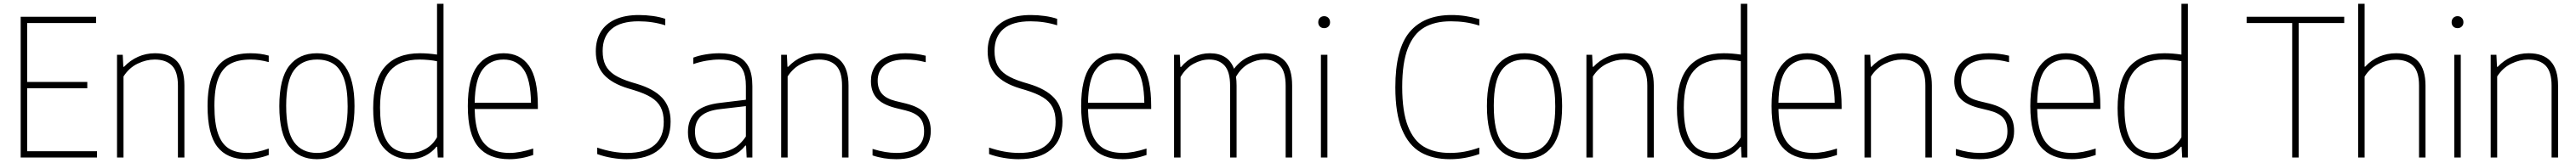

<svg xmlns="http://www.w3.org/2000/svg" viewBox="-20 -828 13514 857"><path d="M122.5 -33H489V0H88.5V-740H484V-707H122.5V-397H438V-364H122.5Z M594 -540H624L627 -477H631Q663 -511 704.5 -529.5Q746 -548 793 -548Q947.5 -548 947.5 -378.5V0H913.5V-378Q913.5 -451.5 882 -483.2Q850.5 -515 791.5 -515Q747.5 -515 702.5 -493.5Q657.5 -472 628 -426V0H594Z M1069 -270Q1069 -370 1094.5 -431.2Q1120 -492.5 1169.8 -520.2Q1219.5 -548 1294.5 -548Q1347 -548 1390 -535.5V-501.5Q1341 -515 1296 -515Q1229.5 -515 1188 -492.2Q1146.5 -469.5 1125.8 -416.5Q1105 -363.5 1105 -272Q1105 -180 1124 -125.5Q1143 -71 1180.2 -47.5Q1217.5 -24 1275.5 -24Q1326.5 -24 1390 -47V-13Q1331 9 1271.5 9Q1171 9 1120 -56.8Q1069 -122.5 1069 -270Z M1445.5 -270Q1445.5 -415 1497.2 -481.5Q1549 -548 1643 -548Q1840 -548 1840 -270Q1840 -125 1788.2 -58Q1736.5 9 1643 9Q1549.5 9 1497.5 -58Q1445.5 -125 1445.5 -270ZM1804 -268.5Q1804 -360 1784.8 -414.5Q1765.5 -469 1730 -492Q1694.5 -515 1643 -515Q1564.5 -515 1523 -459.5Q1481.5 -404 1481.5 -272Q1481.5 -137 1523 -80.5Q1564.5 -24 1643 -24Q1721.5 -24 1762.8 -80Q1804 -136 1804 -268.5Z M1938 -259Q1938 -407 2000.2 -477.5Q2062.5 -548 2183 -548Q2226 -548 2273 -541V-808H2307V0H2277L2274 -56.5H2270Q2247 -27.5 2211 -9.2Q2175 9 2131.5 9Q2043.5 9 1990.8 -53.8Q1938 -116.5 1938 -259ZM2273 -106.5V-506Q2255 -510 2229.8 -512.5Q2204.5 -515 2181.5 -515Q2077.5 -515 2025.8 -455.2Q1974 -395.5 1974 -263Q1974 -172 1994 -119.2Q2014 -66.5 2048.8 -45.2Q2083.5 -24 2132.5 -24Q2174.5 -24 2212.5 -45Q2250.5 -66 2273 -106.5Z M2802 -255H2470.5Q2472 -170.5 2493.2 -119.5Q2514.5 -68.5 2554.5 -46.2Q2594.5 -24 2654.5 -24Q2706.5 -24 2777.5 -47V-13Q2714.5 9 2652.5 9Q2544 9 2489.2 -56.5Q2434.5 -122 2434.5 -270Q2434.5 -414.5 2484.5 -481.2Q2534.5 -548 2622 -548Q2709 -548 2755.5 -482.2Q2802 -416.5 2802 -270ZM2470.5 -288H2766Q2764 -411 2727.2 -463Q2690.5 -515 2622 -515Q2552 -515 2512.2 -462.8Q2472.5 -410.5 2470.5 -288Z M3113.5 -18V-52Q3195.5 -24 3270.5 -24Q3365.5 -24 3414 -65.2Q3462.5 -106.5 3462.5 -187.5Q3462.5 -233.5 3446.5 -264.2Q3430.5 -295 3396.5 -316Q3362.5 -337 3305 -354.5L3276.5 -363Q3190 -389 3148 -436Q3106 -483 3106 -558Q3106 -617.5 3131.8 -660.2Q3157.5 -703 3208.2 -726Q3259 -749 3332.5 -749Q3368 -749 3404.8 -744Q3441.5 -739 3470.5 -729V-695Q3403.5 -716 3330.5 -716Q3236.5 -716 3189.2 -676Q3142 -636 3142 -560Q3142 -515.5 3157 -485.2Q3172 -455 3204.5 -434Q3237 -413 3292 -396L3320.5 -387.5Q3411.5 -360.5 3455 -313Q3498.5 -265.5 3498.5 -189Q3498.5 -93.5 3438.8 -42.2Q3379 9 3268 9Q3231.5 9 3191 2.2Q3150.5 -4.5 3113.5 -18Z M3927.5 -375V0H3897.5L3894.5 -62.5H3890.5Q3864.5 -28.5 3825 -10.2Q3785.5 8 3739 8Q3670.5 8 3630 -29Q3589.5 -66 3589.5 -133.5Q3589.5 -202 3631.5 -240Q3673.5 -278 3761.5 -287.5L3893.5 -303.5V-375.5Q3893.5 -429.5 3877.5 -460Q3861.5 -490.5 3831.2 -502.8Q3801 -515 3753.5 -515Q3723 -515 3687.5 -509Q3652 -503 3617.5 -491V-525Q3646 -536 3683 -542Q3720 -548 3754 -548Q3811.5 -548 3849.5 -531.5Q3887.5 -515 3907.5 -477Q3927.5 -439 3927.5 -375ZM3893.5 -110.5V-270L3760.5 -254.5Q3691 -247 3658.8 -218.2Q3626.5 -189.5 3626.5 -137Q3626.5 -81 3655.8 -53Q3685 -25 3741.5 -25Q3784 -25 3823.8 -45.2Q3863.5 -65.5 3893.5 -110.5Z M4078.5 -540H4108.5L4111.5 -477H4115.5Q4147.5 -511 4189 -529.5Q4230.5 -548 4277.5 -548Q4432 -548 4432 -378.5V0H4398V-378Q4398 -451.5 4366.5 -483.2Q4335 -515 4276 -515Q4232 -515 4187 -493.5Q4142 -472 4112.5 -426V0H4078.5Z M4558 -11V-45Q4594 -34 4623.8 -29Q4653.5 -24 4683.5 -24Q4755 -24 4791.8 -53Q4828.5 -82 4828.5 -137Q4828.5 -184.5 4805.2 -209.8Q4782 -235 4731 -247.5L4676 -261Q4608 -279 4578.8 -313.2Q4549.5 -347.5 4549.5 -402.5Q4549.5 -444.5 4570 -477.5Q4590.5 -510.5 4631.2 -529.2Q4672 -548 4730 -548Q4785 -548 4837 -535V-501Q4807.5 -508.5 4783 -511.8Q4758.5 -515 4730 -515Q4657.5 -515 4621.2 -484.5Q4585 -454 4585 -404Q4585 -361.5 4607 -335.5Q4629 -309.5 4678.5 -297L4734 -283.5Q4805 -265.5 4834.2 -230.8Q4863.5 -196 4863.5 -139.5Q4863.5 -69.5 4816.8 -30.2Q4770 9 4682.5 9Q4616 9 4558 -11Z M5169.5 -18V-52Q5251.5 -24 5326.5 -24Q5421.5 -24 5470 -65.2Q5518.5 -106.5 5518.5 -187.5Q5518.5 -233.5 5502.5 -264.2Q5486.5 -295 5452.5 -316Q5418.5 -337 5361 -354.5L5332.5 -363Q5246 -389 5204 -436Q5162 -483 5162 -558Q5162 -617.5 5187.8 -660.2Q5213.5 -703 5264.2 -726Q5315 -749 5388.5 -749Q5424 -749 5460.8 -744Q5497.5 -739 5526.5 -729V-695Q5459.5 -716 5386.5 -716Q5292.5 -716 5245.2 -676Q5198 -636 5198 -560Q5198 -515.5 5213 -485.2Q5228 -455 5260.5 -434Q5293 -413 5348 -396L5376.5 -387.5Q5467.5 -360.5 5511 -313Q5554.5 -265.5 5554.5 -189Q5554.5 -93.5 5494.8 -42.2Q5435 9 5324 9Q5287.5 9 5247 2.2Q5206.5 -4.5 5169.5 -18Z M6020 -255H5688.5Q5690 -170.5 5711.2 -119.5Q5732.5 -68.5 5772.5 -46.2Q5812.5 -24 5872.5 -24Q5924.5 -24 5995.5 -47V-13Q5932.5 9 5870.5 9Q5762 9 5707.2 -56.5Q5652.5 -122 5652.5 -270Q5652.5 -414.5 5702.5 -481.2Q5752.5 -548 5840 -548Q5927 -548 5973.5 -482.2Q6020 -416.5 6020 -270ZM5688.5 -288H5984Q5982 -411 5945.2 -463Q5908.5 -515 5840 -515Q5770 -515 5730.2 -462.8Q5690.5 -410.5 5688.5 -288Z M6759.5 -377.5V0H6725.5V-377Q6725.5 -451 6695.8 -483Q6666 -515 6613 -515Q6574 -515 6533.2 -493.8Q6492.5 -472.5 6465 -424.5Q6468 -403.5 6468 -377.5V0H6434V-377Q6434 -451 6405 -483Q6376 -515 6324 -515Q6283.5 -515 6242.5 -492.8Q6201.5 -470.5 6174 -423V0H6140V-540H6170L6173 -476H6177Q6207 -512 6246 -530Q6285 -548 6327.5 -548Q6424.5 -548 6454.5 -466.5Q6488.5 -510 6530.5 -529Q6572.5 -548 6615.5 -548Q6682 -548 6720.8 -508Q6759.5 -468 6759.5 -377.5Z M6910.5 0V-540H6944.5V0ZM6896.5 -711Q6896.5 -725 6905.2 -734Q6914 -743 6927.5 -743Q6941 -743 6949.8 -734Q6958.5 -725 6958.5 -711Q6958.5 -697 6949.8 -688.5Q6941 -680 6927.5 -680Q6914 -680 6905.2 -688.5Q6896.5 -697 6896.5 -711Z M7301 -369Q7301 -570.5 7376 -659.8Q7451 -749 7595.5 -749Q7668.5 -749 7741.5 -727.5V-693.5Q7704 -705.5 7667.8 -710.8Q7631.5 -716 7592 -716Q7507.5 -716 7451.8 -683Q7396 -650 7366.5 -574Q7337 -498 7337 -371Q7337 -241 7367 -164.5Q7397 -88 7451.8 -56Q7506.5 -24 7587.5 -24Q7627 -24 7663 -30.5Q7699 -37 7741.5 -52V-18Q7665.5 9 7588 9Q7497.5 9 7434.2 -27.2Q7371 -63.5 7336 -147Q7301 -230.5 7301 -369Z M7781.5 -270Q7781.5 -415 7833.2 -481.5Q7885 -548 7979 -548Q8176 -548 8176 -270Q8176 -125 8124.2 -58Q8072.5 9 7979 9Q7885.5 9 7833.5 -58Q7781.5 -125 7781.5 -270ZM8140 -268.5Q8140 -360 8120.8 -414.5Q8101.5 -469 8066 -492Q8030.5 -515 7979 -515Q7900.5 -515 7859 -459.5Q7817.5 -404 7817.5 -272Q7817.5 -137 7859 -80.5Q7900.5 -24 7979 -24Q8057.5 -24 8098.8 -80Q8140 -136 8140 -268.5Z M8303.5 -540H8333.5L8336.5 -477H8340.5Q8372.5 -511 8414 -529.5Q8455.5 -548 8502.5 -548Q8657 -548 8657 -378.5V0H8623V-378Q8623 -451.5 8591.5 -483.2Q8560 -515 8501 -515Q8457 -515 8412 -493.5Q8367 -472 8337.5 -426V0H8303.5Z M8778.5 -259Q8778.5 -407 8840.8 -477.5Q8903 -548 9023.5 -548Q9066.5 -548 9113.5 -541V-808H9147.5V0H9117.5L9114.5 -56.5H9110.5Q9087.5 -27.5 9051.5 -9.2Q9015.5 9 8972 9Q8884 9 8831.2 -53.8Q8778.5 -116.5 8778.5 -259ZM9113.5 -106.5V-506Q9095.5 -510 9070.2 -512.5Q9045 -515 9022 -515Q8918 -515 8866.2 -455.2Q8814.5 -395.5 8814.5 -263Q8814.5 -172 8834.5 -119.2Q8854.5 -66.5 8889.2 -45.2Q8924 -24 8973 -24Q9015 -24 9053 -45Q9091 -66 9113.5 -106.5Z M9642.5 -255H9311Q9312.5 -170.5 9333.8 -119.5Q9355 -68.5 9395 -46.2Q9435 -24 9495 -24Q9547 -24 9618 -47V-13Q9555 9 9493 9Q9384.5 9 9329.8 -56.5Q9275 -122 9275 -270Q9275 -414.5 9325 -481.2Q9375 -548 9462.5 -548Q9549.5 -548 9596 -482.2Q9642.5 -416.5 9642.5 -270ZM9311 -288H9606.5Q9604.5 -411 9567.8 -463Q9531 -515 9462.5 -515Q9392.5 -515 9352.8 -462.8Q9313 -410.5 9311 -288Z M9762.5 -540H9792.5L9795.5 -477H9799.5Q9831.5 -511 9873 -529.5Q9914.5 -548 9961.5 -548Q10116 -548 10116 -378.5V0H10082V-378Q10082 -451.5 10050.5 -483.2Q10019 -515 9960 -515Q9916 -515 9871 -493.5Q9826 -472 9796.5 -426V0H9762.5Z M10242 -11V-45Q10278 -34 10307.8 -29Q10337.5 -24 10367.5 -24Q10439 -24 10475.8 -53Q10512.5 -82 10512.5 -137Q10512.5 -184.5 10489.2 -209.8Q10466 -235 10415 -247.5L10360 -261Q10292 -279 10262.8 -313.2Q10233.5 -347.5 10233.5 -402.5Q10233.5 -444.5 10254 -477.5Q10274.5 -510.5 10315.2 -529.2Q10356 -548 10414 -548Q10469 -548 10521 -535V-501Q10491.5 -508.5 10467 -511.8Q10442.5 -515 10414 -515Q10341.5 -515 10305.2 -484.5Q10269 -454 10269 -404Q10269 -361.5 10291 -335.5Q10313 -309.5 10362.5 -297L10418 -283.5Q10489 -265.5 10518.2 -230.8Q10547.5 -196 10547.5 -139.5Q10547.5 -69.5 10500.8 -30.2Q10454 9 10366.5 9Q10300 9 10242 -11Z M11000 -255H10668.5Q10670 -170.5 10691.2 -119.5Q10712.5 -68.5 10752.5 -46.2Q10792.5 -24 10852.5 -24Q10904.5 -24 10975.5 -47V-13Q10912.5 9 10850.5 9Q10742 9 10687.2 -56.5Q10632.5 -122 10632.5 -270Q10632.5 -414.5 10682.5 -481.2Q10732.5 -548 10820 -548Q10907 -548 10953.5 -482.2Q11000 -416.5 11000 -270ZM10668.5 -288H10964Q10962 -411 10925.2 -463Q10888.5 -515 10820 -515Q10750 -515 10710.2 -462.8Q10670.5 -410.5 10668.5 -288Z M11090.5 -259Q11090.5 -407 11152.8 -477.5Q11215 -548 11335.5 -548Q11378.5 -548 11425.5 -541V-808H11459.5V0H11429.5L11426.5 -56.5H11422.5Q11399.5 -27.5 11363.5 -9.2Q11327.5 9 11284 9Q11196 9 11143.2 -53.8Q11090.5 -116.5 11090.5 -259ZM11425.5 -106.5V-506Q11407.5 -510 11382.2 -512.5Q11357 -515 11334 -515Q11230 -515 11178.2 -455.2Q11126.5 -395.5 11126.5 -263Q11126.5 -172 11146.5 -119.2Q11166.5 -66.5 11201.2 -45.2Q11236 -24 11285 -24Q11327 -24 11365 -45Q11403 -66 11425.5 -106.5Z M12006.5 0V-707H11767.5V-740H12279.5V-707H12040.5V0Z M12352.5 -808H12386.5V-477.5H12389.5Q12422 -513 12463.5 -530.5Q12505 -548 12552 -548Q12706 -548 12706 -377.5V0H12672V-378.5Q12672 -452 12640.2 -483Q12608.5 -514 12550 -514Q12505 -514 12460.2 -492.8Q12415.5 -471.5 12386.5 -425.5V0H12352.5Z M12857 0V-540H12891V0ZM12843 -711Q12843 -725 12851.8 -734Q12860.5 -743 12874 -743Q12887.5 -743 12896.2 -734Q12905 -725 12905 -711Q12905 -697 12896.2 -688.5Q12887.5 -680 12874 -680Q12860.5 -680 12851.8 -688.5Q12843 -697 12843 -711Z M13048 -540H13078L13081 -477H13085Q13117 -511 13158.5 -529.5Q13200 -548 13247 -548Q13401.5 -548 13401.5 -378.5V0H13367.5V-378Q13367.5 -451.5 13336 -483.2Q13304.5 -515 13245.5 -515Q13201.5 -515 13156.5 -493.5Q13111.5 -472 13082 -426V0H13048Z"/></svg>

Font: Encode Sans Semi Condensed Thin
Style: Regular
Weight: 250
Width: 4
Designer: Multiple Designers
Foundry: Impallari Type
Version: Version 2.000